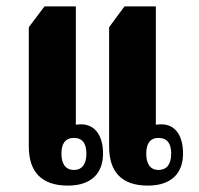

<svg xmlns="http://www.w3.org/2000/svg" viewBox="-20 -572 621 600"><path d="M192 8C266 8 302 -31 302 -92C302 -147 278 -179 242 -183C231 -184 220 -183 217 -182V-552H119L70 -487V-114C70 -37 108 8 192 8ZM442 8C516 8 552 -31 552 -92C552 -147 529 -179 493 -183C482 -184 470 -183 467 -182V-552H369L321 -487V-114C321 -37 358 8 442 8ZM211 -41C184 -41 172 -61 172 -92C172 -123 184 -141 211 -141C238 -141 250 -123 250 -92C250 -61 238 -41 211 -41ZM475 -41C449 -41 437 -61 437 -92C437 -123 449 -141 475 -141C503 -141 515 -123 515 -92C515 -61 503 -41 475 -41Z"/></svg>

Font: Noto Serif Thai ExtraCondensed ExtraBold
Style: Regular
Weight: 800
Width: 2
Designer: Monotype Design Team
Foundry: Monotype Imaging Inc.
Version: Version 2.002